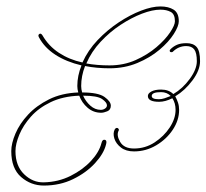

<svg xmlns="http://www.w3.org/2000/svg" viewBox="-20 -567 641 596"><path d="M101 -451Q97 -458 102 -461.5Q107 -465 112 -457Q131 -424 163 -403Q195 -382 236 -373Q253 -411 283 -442.5Q313 -474 348.5 -497.5Q384 -521 418 -534Q452 -547 478 -547Q503 -547 519 -537Q535 -527 535 -501Q535 -486 519.5 -461.5Q504 -437 475 -412.5Q446 -388 406.5 -371.5Q367 -355 320 -355Q280 -355 244 -362Q232 -331 232 -300Q232 -290 235 -280Q285 -280 304.5 -266Q324 -252 324 -239Q324 -226 313 -221.5Q302 -217 294 -217Q270 -217 252 -232.5Q234 -248 226 -270Q175 -268 137.5 -250Q100 -232 76 -205Q52 -178 40 -149Q28 -120 28 -98Q28 -52 55 -26Q82 0 116 -1Q161 -2 199 -21Q237 -40 262.5 -67.5Q288 -95 295 -123Q298 -135 305.5 -133Q313 -131 309 -118Q302 -90 275 -60.5Q248 -31 207 -11Q166 9 116 9Q76 9 45.5 -17.5Q15 -44 15 -98Q15 -122 28 -152.5Q41 -183 67 -211Q93 -239 132 -258.5Q171 -278 223 -280Q220 -290 220 -300Q220 -332 233 -364Q186 -375 152 -397Q118 -419 101 -451ZM478 -537Q453 -537 420.5 -524.5Q388 -512 354.5 -490Q321 -468 292.5 -437.5Q264 -407 248 -370Q281 -364 320 -364Q364 -364 401 -380.5Q438 -397 465.5 -420.5Q493 -444 508 -466.5Q523 -489 523 -501Q523 -523 510 -530Q497 -537 478 -537ZM559 -433Q580 -433 590.5 -421Q601 -409 601 -377Q601 -349 577.5 -317.5Q554 -286 524 -268Q529 -259 532.5 -248.5Q536 -238 536 -226Q536 -194 516.5 -164.5Q497 -135 465 -116Q433 -97 396 -97Q371 -97 355.5 -109Q340 -121 335 -137Q330 -153 336 -165Q339 -170 343 -170Q346 -170 348 -167Q350 -164 348 -161Q341 -147 353 -126.5Q365 -106 396 -106Q431 -106 460 -125Q489 -144 507 -171.5Q525 -199 525 -226Q525 -247 515 -262Q493 -251 474 -251Q439 -251 439 -269Q439 -277 450 -283Q461 -289 480 -289Q504 -289 518 -275Q547 -292 569 -322Q591 -352 591 -377Q591 -403 583 -413.5Q575 -424 558 -424Q534 -424 516 -406Q515 -405 511 -405Q508 -405 507 -408Q506 -411 509 -414Q518 -423 529.5 -428Q541 -433 559 -433ZM473 -259Q482 -259 491 -262Q500 -265 510 -269Q498 -281 480 -281Q451 -281 451 -269Q451 -259 473 -259ZM312 -240Q312 -249 297 -259.5Q282 -270 238 -270Q246 -252 260.5 -239Q275 -226 293 -226Q300 -226 306 -230Q312 -234 312 -240Z"/></svg>

Font: Kapakana Light
Style: Regular
Weight: 300
Designer: Kyosuke Nagai
Version: Version 1.000